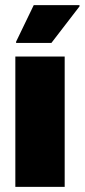

<svg xmlns="http://www.w3.org/2000/svg" viewBox="-20 -731 331 751"><path d="M40 0V-510H233V0ZM43 -563V-568L112 -711H291V-706L181 -563Z"/></svg>

Font: Saira SemiCondensed Black
Style: Regular
Weight: 900
Width: 4
Designer: Hector Gatti with collaboration of the Omnibus-Type team
Foundry: Omnibus-Type
Version: Version 1.101